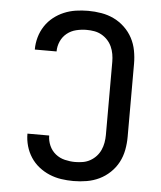

<svg xmlns="http://www.w3.org/2000/svg" viewBox="-53 -789 707 844"><g transform="rotate(5 300.0 -367.5)"><path d="M302 8Q275 8 248 4Q221 0 196 -10.5Q171 -21 149.5 -38Q128 -55 113 -78Q98 -101 90.5 -127.5Q83 -154 83 -181Q83 -182 83 -182Q83 -182 83 -182H179Q179 -182 179 -182Q179 -182 179 -182Q179 -159 188.5 -137.5Q198 -116 216 -101.5Q234 -87 257 -81.5Q280 -76 302 -76Q320 -76 337 -79Q354 -82 369 -90.5Q384 -99 395.5 -111.5Q407 -124 414 -139.5Q421 -155 424 -172Q427 -189 427 -206V-529Q427 -546 424 -563Q421 -580 414 -595.5Q407 -611 395.5 -623.5Q384 -636 369 -644.5Q354 -653 337 -656Q320 -659 302 -659Q280 -659 257 -653.5Q234 -648 216 -633.5Q198 -619 188.5 -597.5Q179 -576 179 -553Q179 -553 179 -553Q179 -553 179 -553H83Q83 -553 83 -553Q83 -553 83 -554Q83 -581 90.5 -607.5Q98 -634 113 -657Q128 -680 149.5 -697Q171 -714 196 -724.5Q221 -735 248 -739Q275 -743 302 -743Q332 -743 361 -738Q390 -733 416 -720.5Q442 -708 463.5 -687.5Q485 -667 498.5 -641.5Q512 -616 517.5 -587Q523 -558 523 -529V-206Q523 -177 517.5 -148Q512 -119 498.5 -93.5Q485 -68 463.5 -47.5Q442 -27 416 -14.5Q390 -2 361 3Q332 8 302 8Z"/></g></svg>

Font: Iosevka SS04 Medium Extended
Style: Regular
Weight: 500
Width: 7
Monospace: yes
Designer: Belleve Invis
Foundry: Belleve Invis
Version: Version 19.0.0; ttfautohint (v1.8.4)